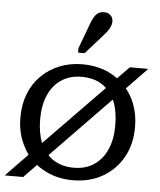

<svg xmlns="http://www.w3.org/2000/svg" viewBox="-56 -809 725 871"><g transform="rotate(5 306.0 -373.5)"><path d="M-2 15 98 -88Q88 -101 80 -117Q46 -176 46 -254Q46 -313 65 -361.5Q84 -410 119.5 -445Q155 -480 202.5 -499Q250 -518 307 -518Q364 -518 412 -499Q442 -487 467 -468L521 -523H605L511 -426Q535 -397 549 -361Q568 -313 568 -254Q568 -176 534.5 -116.5Q501 -57 442 -23.5Q383 10 307 10Q231 10 172 -24Q155 -33 140 -45L82 15ZM456 -370 188 -94Q199 -81 214 -72Q252 -47 307 -47Q360 -47 398.5 -72.5Q437 -98 457.5 -144.5Q478 -191 478 -254Q478 -319 459 -365Q457 -368 456 -370ZM136 -254Q136 -192 154 -146L421 -420Q412 -429 401 -436Q363 -461 307 -461Q254 -461 215.5 -435.5Q177 -410 156.5 -363.5Q136 -317 136 -254ZM326 -710Q333 -728 341 -739.5Q349 -751 359.5 -756.5Q370 -762 382 -762Q401 -762 412.5 -751Q424 -740 424 -723Q424 -714 420.5 -704Q417 -694 410.5 -684Q404 -674 395 -664L311 -569H281V-589Z"/></g></svg>

Font: Roboto Serif 20pt
Style: Regular
Weight: 400
Designer: Greg Gazdowicz
Foundry: Commercial Type
Version: Version 1.008